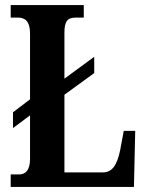

<svg xmlns="http://www.w3.org/2000/svg" viewBox="-20 -734 576 754"><path d="M22 0H506L511 -220H466L452 -145C440 -86 421 -57 384 -57H233V-362L350 -447V-511L233 -425V-606C233 -651 245 -665 279 -665H309V-714H22V-665H50C78 -665 98 -651 98 -602V-344L31 -293V-231L98 -281V-110C98 -63 78 -49 55 -49H22Z"/></svg>

Font: Noto Serif Tamil ExtraCondensed
Style: Bold Italic
Weight: 700
Width: 2
Italic angle: -12°
Designer: Indian Type Foundry, Tom Grace, and the Monotype Design Team
Foundry: Monotype Imaging Inc.
Version: Version 2.003